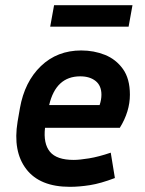

<svg xmlns="http://www.w3.org/2000/svg" viewBox="-20 -712 562 742"><path d="M424 -24Q369 -3 327.5 3.5Q286 10 250 10Q134 10 81.5 -58.5Q29 -127 48 -242L57 -294Q75 -396 138 -456.5Q201 -517 294 -517Q343 -517 385.5 -500Q428 -483 455 -445.5Q482 -408 482 -346Q482 -281 443 -218H154Q147 -157 173 -125.5Q199 -94 265 -94Q287 -94 324 -100Q361 -106 408 -122ZM290 -417Q196 -417 170 -306H365Q372 -327 372 -346Q372 -381 349.5 -399Q327 -417 290 -417ZM492 -692 477 -609H174L189 -692Z"/></svg>

Font: Inria Sans
Style: Bold Italic
Weight: 700
Italic angle: -10°
Designer: Black Foundry Team
Foundry: Black Foundry
Version: Version 1.2; ttfautohint (v1.8.3)